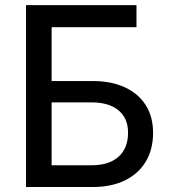

<svg xmlns="http://www.w3.org/2000/svg" viewBox="-20 -748 686 768"><path d="M84 0V-727.5H525.9V-639.2H186.5V-423.8H351.6Q425.3 -423.8 479.5 -398.7Q533.7 -373.5 563 -327.4Q592.3 -281.2 592.3 -216.8Q592.3 -150.4 563.2 -101.8Q534.2 -53.2 480 -26.6Q425.8 0 351.6 0ZM186.5 -86.9H346.2Q416 -86.9 454.1 -121.1Q492.2 -155.3 492.2 -217.3Q492.2 -274.9 454.1 -306.6Q416 -338.4 346.2 -338.4H186.5Z"/></svg>

Font: Inter Cardless
Style: Regular
Weight: 400
Designer: Rasmus Andersson
Foundry: rsms
Version: Version 4.001;git-9221beed3